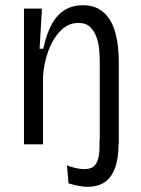

<svg xmlns="http://www.w3.org/2000/svg" viewBox="-20 -554 543 737"><path d="M315 163Q300 163 282 159.5Q264 156 243 150L237 81Q301 104 331.5 90Q362 76 362 9V-19H435V0Q435 53 422 89.5Q409 126 383 144.5Q357 163 315 163ZM72 0V-335V-521H141L132 -367H146Q159 -426 179.5 -462.5Q200 -499 230 -516.5Q260 -534 298 -534Q334 -534 358.5 -520Q383 -506 398.5 -483Q414 -460 422 -431Q430 -402 433 -372Q436 -342 436 -315V0H363V-307Q363 -328 361.5 -355Q360 -382 352 -407Q344 -432 327.5 -449Q311 -466 281 -466Q242 -466 212.5 -436Q183 -406 165.5 -358.5Q148 -311 145 -258V0Z"/></svg>

Font: Bricolage Grotesque SemiCondensed Light
Style: Regular
Weight: 300
Width: 4
Designer: Mathieu Triay
Foundry: Atelier Triay
Version: Version 1.000;gftools[0.9.30]